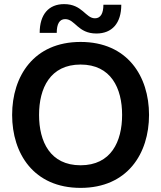

<svg xmlns="http://www.w3.org/2000/svg" viewBox="-20 -904 784 934"><path d="M449 -741C525 -741 570 -791 570 -881H483C483 -838 469 -815 442 -815C396 -815 381 -884 292 -884C217 -884 173 -834 173 -744H256C256 -787 269 -811 297 -811C346 -811 358 -741 449 -741ZM372 10C600 10 705 -157 705 -345C705 -533 600 -700 372 -700C144 -700 39 -533 39 -345C39 -157 144 10 372 10ZM372 -100C224 -100 170 -215 170 -345C170 -475 224 -590 372 -590C520 -590 574 -475 574 -345C574 -215 520 -100 372 -100Z"/></svg>

Font: FREAK Grotesk
Style: Bold
Weight: 700
Designer: La Scuola Open Source
Foundry: La Scuola Open Source
Version: Version 1.000;PS 1.0;hotconv 1.0.72;makeotf.lib2.5.5900